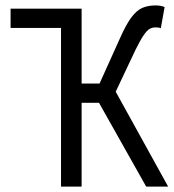

<svg xmlns="http://www.w3.org/2000/svg" viewBox="-20 -688 640 708"><path d="M205 0V-656H281V-380H390L600 0H519L345 -309H281V0ZM19 -585V-656H281L205 -585ZM403 -342 339 -362 422 -546Q445 -598 464.5 -624Q484 -650 505 -659Q526 -668 554 -668Q563 -668 571.5 -666.5Q580 -665 587 -662L573 -584Q568 -586 563 -586.5Q558 -587 553 -587Q542 -587 532 -581.5Q522 -576 510 -558.5Q498 -541 480 -505Z"/></svg>

Font: Source Code Variable
Style: Regular
Weight: 400
Monospace: yes
Designer: Paul D. Hunt, Teo Tuominen
Foundry: Adobe Systems Incorporated
Version: Version 1.010;hotconv 1.0.106;makeotfexe 2.5.65593